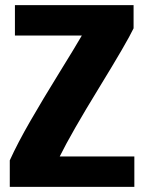

<svg xmlns="http://www.w3.org/2000/svg" viewBox="-20 -718 628 746"><path d="M502 8H18V-95Q49 -163 98 -248Q147 -333 209.5 -434Q272 -535 298 -580H38V-698H499V-608Q474 -555 365.5 -378Q257 -201 212 -110H502Z"/></svg>

Font: Repo
Style: Bold
Weight: 700
Designer: Stefan Peev
Foundry: Context Ltd
Version: Version 001.000